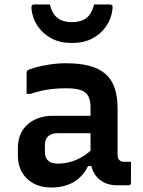

<svg xmlns="http://www.w3.org/2000/svg" viewBox="-20 -829 640 859"><path d="M506 -344Q506 -319 506 -293.5Q506 -268 506 -242.5Q506 -217 506 -191Q506 -165 506 -141Q506 -131 507.5 -124Q509 -117 514 -113Q517 -109 523 -107Q529 -105 538 -105Q540 -105 542.5 -105Q545 -105 548 -105H566Q566 -82 566 -58.5Q566 -35 566 -11Q566 -6 563 -3Q560 0 555 0Q550 0 533.5 0Q517 0 504 0Q477 0 456 -8Q435 -16 418.5 -32Q402 -48 393.5 -70.5Q385 -93 385 -121Q385 -153 385 -187Q385 -221 385 -253Q385 -270 385 -286Q385 -302 385 -318Q385 -334 385 -350Q385 -382 374 -400.5Q363 -419 339.5 -426.5Q316 -434 275 -434Q246 -434 219.5 -431.5Q193 -429 168 -423.5Q143 -418 116 -409H99Q99 -432 99 -456.5Q99 -481 99 -503Q99 -507 100 -509.5Q101 -512 102 -513Q107 -518 134 -526Q161 -534 199 -540Q237 -546 275 -546Q336 -546 379.5 -534.5Q423 -523 451 -499Q479 -475 492.5 -436.5Q506 -398 506 -344ZM181 -148Q181 -124 195 -110.5Q209 -97 238 -97Q267 -97 294.5 -104.5Q322 -112 349 -128Q376 -144 403 -172V-86H374Q359 -55 335.5 -33.5Q312 -12 280 -1Q248 10 210 10Q164 10 130.5 -8Q97 -26 78.5 -58Q60 -90 60 -133V-167Q60 -200 71 -226.5Q82 -253 102.5 -271.5Q123 -290 152 -300.5Q181 -311 217 -311Q252 -311 285 -311Q318 -311 349 -311Q380 -311 410 -311Q418 -311 422.5 -296.5Q427 -282 428 -264Q429 -246 429 -233Q395 -233 364.5 -233Q334 -233 303 -233Q272 -233 238 -233Q223 -233 212.5 -229.5Q202 -226 194 -218Q188 -212 184.5 -202.5Q181 -193 181 -182ZM302 -730Q342 -730 366 -748Q390 -766 401 -809Q418 -809 435 -809Q452 -809 469 -809Q479 -809 482 -805Q485 -801 483 -787Q478 -744 454 -710Q430 -676 392.5 -656.5Q355 -637 309 -637H295Q249 -637 211.5 -656.5Q174 -676 150 -710Q126 -744 121 -787Q120 -801 122.5 -805Q125 -809 135 -809Q152 -809 169 -809Q186 -809 203 -809Q214 -766 238 -748Q262 -730 302 -730Z"/></svg>

Font: Recursive SemiBold
Style: Regular
Weight: 600
Version: Version 1.085